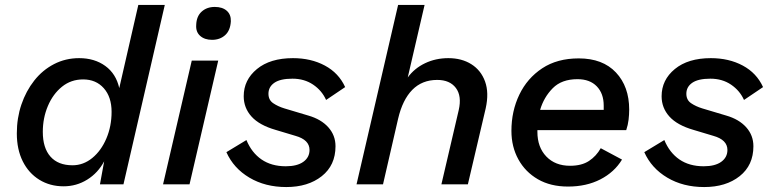

<svg xmlns="http://www.w3.org/2000/svg" viewBox="-20 -745 3128 776"><path d="M237 8Q182 8 139 -18.5Q96 -45 72 -93Q48 -141 48 -206Q48 -268 66.5 -322.5Q85 -377 118.5 -419.5Q152 -462 198.5 -486Q245 -510 300 -510Q362 -510 405.5 -478.5Q449 -447 462 -389L539 -725H646L479 0H384L401 -93Q376 -46 332.5 -19Q289 8 237 8ZM273 -77Q317 -77 353 -106.5Q389 -136 410 -185.5Q431 -235 431 -293Q431 -353 399.5 -388.5Q368 -424 316 -424Q267 -424 230.5 -394.5Q194 -365 173.5 -316.5Q153 -268 153 -212Q153 -147 184 -112Q215 -77 273 -77Z M837 -584Q807 -584 789 -600Q771 -616 773 -644Q774 -679 795 -698Q816 -717 848 -717Q879 -717 896.5 -701.5Q914 -686 913 -659Q911 -622 890 -603Q869 -584 837 -584ZM862 -500 746 0H639L755 -500Z M1137 11Q1052 11 988 -27Q924 -65 895 -130L976 -179Q997 -128 1037 -100.5Q1077 -73 1135 -73Q1181 -73 1206 -91Q1231 -109 1231 -139Q1231 -180 1174 -196L1094 -220Q1028 -239 996.5 -274Q965 -309 965 -356Q965 -422 1018.5 -466Q1072 -510 1164 -510Q1237 -510 1293 -480Q1349 -450 1375 -393L1298 -341Q1281 -379 1245.5 -403Q1210 -427 1162 -427Q1113 -427 1089 -410.5Q1065 -394 1065 -366Q1065 -341 1084 -328Q1103 -315 1129 -307L1226 -278Q1278 -263 1307 -230.5Q1336 -198 1336 -154Q1336 -77 1280.5 -33Q1225 11 1137 11Z M1421 0 1589 -725H1696L1628 -432Q1655 -469 1698 -489.5Q1741 -510 1792 -510Q1846 -510 1885 -485.5Q1924 -461 1940.5 -415.5Q1957 -370 1943 -307L1871 0H1764L1834 -300Q1847 -357 1822.5 -389.5Q1798 -422 1747 -422Q1686 -422 1646.5 -382Q1607 -342 1589 -265L1528 0Z M2276 9Q2205 9 2154 -20.5Q2103 -50 2075 -101Q2047 -152 2047 -216Q2047 -296 2079 -362.5Q2111 -429 2171.5 -469Q2232 -509 2319 -509Q2416 -509 2469.5 -452Q2523 -395 2523 -302Q2523 -282 2520.5 -261Q2518 -240 2511 -219H2152Q2152 -216 2152 -212Q2152 -150 2188 -112.5Q2224 -75 2284 -75Q2331 -75 2360.5 -94.5Q2390 -114 2408 -146L2494 -100Q2463 -49 2406.5 -20Q2350 9 2276 9ZM2314 -425Q2250 -425 2214 -388.5Q2178 -352 2163 -301H2420Q2420 -309 2420 -318Q2420 -367 2392 -396Q2364 -425 2314 -425Z M2826 11Q2741 11 2677 -27Q2613 -65 2584 -130L2665 -179Q2686 -128 2726 -100.5Q2766 -73 2824 -73Q2870 -73 2895 -91Q2920 -109 2920 -139Q2920 -180 2863 -196L2783 -220Q2717 -239 2685.5 -274Q2654 -309 2654 -356Q2654 -422 2707.5 -466Q2761 -510 2853 -510Q2926 -510 2982 -480Q3038 -450 3064 -393L2987 -341Q2970 -379 2934.5 -403Q2899 -427 2851 -427Q2802 -427 2778 -410.5Q2754 -394 2754 -366Q2754 -341 2773 -328Q2792 -315 2818 -307L2915 -278Q2967 -263 2996 -230.5Q3025 -198 3025 -154Q3025 -77 2969.5 -33Q2914 11 2826 11Z"/></svg>

Font: Work Sans Medium
Style: Italic
Weight: 500
Italic angle: -13°
Designer: Wei Huang
Foundry: Wei Huang
Version: Version 2.012; ttfautohint (v1.8.3)